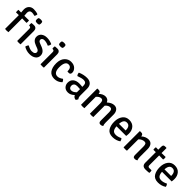

<svg xmlns="http://www.w3.org/2000/svg" viewBox="441 -2433 4139 4139"><g transform="rotate(45 2511.0 -363.0)"><path d="M101 0V-420L15 -418Q11 -435 11 -456.5Q11 -478 15 -495L96 -494Q90 -556 90 -583Q90 -652 131 -695.5Q172 -739 242.5 -739Q313 -739 372 -716Q372 -672 348 -646Q299 -661 263 -661Q227 -661 207.5 -639Q188 -617 188 -580.5Q188 -544 195 -493L336 -495Q340 -478 340 -456.5Q340 -435 336 -418L202 -420V0Q181 4 151 4Q121 4 101 0Z M448 -587Q439 -605 439 -631.5Q439 -658 448 -676Q469 -688 504 -688Q539 -688 558 -676Q567 -658 567 -631.5Q567 -605 558 -587Q542 -574 504 -574Q466 -574 448 -587ZM573 -408V0Q554 4 521.5 4Q489 4 470 0V-366Q470 -394 460 -406Q450 -418 426 -418H415Q410 -440 410 -455Q410 -470 415 -493Q448 -497 478 -497H492Q530 -497 551.5 -473Q573 -449 573 -408Z M680 -37Q681 -54 691 -75.5Q701 -97 714 -109Q794 -65 844.5 -65Q895 -65 919 -82Q943 -99 944 -127Q944 -172 881 -195L825 -216Q698 -263 698 -359Q698 -427 747.5 -467Q797 -507 877.5 -507Q958 -507 1038 -471Q1038 -451 1029.5 -429Q1021 -407 1007 -395Q937 -428 874 -428Q841 -428 821.5 -412Q802 -396 802 -372.5Q802 -349 816.5 -335Q831 -321 864 -309L924 -286Q1051 -238 1051 -136Q1051 -67 998 -27Q945 13 854 13Q763 13 680 -37Z M1159 -587Q1150 -605 1150 -631.5Q1150 -658 1159 -676Q1180 -688 1215 -688Q1250 -688 1269 -676Q1278 -658 1278 -631.5Q1278 -605 1269 -587Q1253 -574 1215 -574Q1177 -574 1159 -587ZM1284 -408V0Q1265 4 1232.5 4Q1200 4 1181 0V-366Q1181 -394 1171 -406Q1161 -418 1137 -418H1126Q1121 -440 1121 -455Q1121 -470 1126 -493Q1159 -497 1189 -497H1203Q1241 -497 1262.5 -473Q1284 -449 1284 -408Z M1699 -303Q1703 -427 1611 -427Q1563 -427 1537 -380.5Q1511 -334 1511 -244Q1511 -72 1624 -72Q1680 -72 1745 -122Q1759 -114 1772 -96Q1785 -78 1789 -61Q1715 13 1610.5 13Q1506 13 1455 -59.5Q1404 -132 1404 -253Q1404 -374 1465 -440.5Q1526 -507 1612 -507Q1698 -507 1746 -460.5Q1794 -414 1794 -356.5Q1794 -299 1742 -299Q1718 -299 1699 -303Z M2292 -46Q2280 -9 2253 7Q2194 -4 2173 -55Q2103 13 2027.5 13Q1952 13 1913 -31Q1874 -75 1874 -134Q1874 -216 1927 -258Q1980 -300 2066 -300Q2116 -300 2162 -293V-332Q2162 -421 2080 -421Q2022 -421 1923 -383Q1895 -409 1893 -458Q1996 -504 2100 -504Q2177 -504 2220.5 -462Q2264 -420 2264 -337V-132Q2264 -70 2292 -46ZM2044 -69Q2108 -69 2162 -129V-224Q2122 -228 2074.5 -228Q2027 -228 2002 -205.5Q1977 -183 1977 -146.5Q1977 -110 1995 -89.5Q2013 -69 2044 -69Z M2687 -313Q2687 -364 2672.5 -386.5Q2658 -409 2627 -409Q2573 -409 2519 -348V0Q2500 4 2468 4Q2436 4 2416 0V-491L2422 -498H2461Q2515 -498 2518 -435Q2588 -503 2665 -503Q2742 -503 2774 -429Q2855 -503 2933 -503Q2996 -503 3029 -459Q3062 -415 3062 -346V-106Q3062 -45 3078 -15Q3050 7 3013 7Q2958 7 2958 -59V-314Q2958 -365 2943.5 -387Q2929 -409 2898 -409Q2844 -409 2790 -348V0Q2771 4 2738.5 4Q2706 4 2687 0Z M3579 -214H3285Q3288 -146 3314.5 -108.5Q3341 -71 3404 -71Q3467 -71 3540 -109Q3565 -86 3573 -43Q3494 13 3385 13Q3270 13 3223 -66Q3179 -139 3179 -250.5Q3179 -362 3233 -434.5Q3287 -507 3384 -507Q3481 -507 3533.5 -446.5Q3586 -386 3586 -293Q3586 -253 3579 -214ZM3387 -430Q3293 -430 3285 -289H3487V-302Q3487 -359 3462.5 -394.5Q3438 -430 3387 -430Z M4107 -339V-106Q4107 -46 4124 -15Q4097 7 4063 7Q4029 7 4016.5 -9.5Q4004 -26 4004 -59V-313Q4004 -365 3990.5 -387Q3977 -409 3944 -409Q3911 -409 3876.5 -392.5Q3842 -376 3816 -347V0Q3797 4 3765 4Q3733 4 3713 0V-492L3719 -498H3758Q3812 -498 3815 -436Q3889 -503 3974 -503Q4041 -503 4074 -458Q4107 -413 4107 -339Z M4502 -495Q4507 -478 4507 -456Q4507 -434 4502 -418L4379 -420V-121Q4379 -77 4420 -77H4489Q4497 -55 4497 -32.5Q4497 -10 4495 -3Q4437 4 4383 4Q4278 4 4278 -99V-419L4204 -418Q4200 -435 4200 -455.5Q4200 -476 4204 -495L4278 -493V-581Q4278 -617 4290 -632Q4302 -647 4333 -647H4372L4379 -640V-492Z M4966 -214H4672Q4675 -146 4701.5 -108.5Q4728 -71 4791 -71Q4854 -71 4927 -109Q4952 -86 4960 -43Q4881 13 4772 13Q4657 13 4610 -66Q4566 -139 4566 -250.5Q4566 -362 4620 -434.5Q4674 -507 4771 -507Q4868 -507 4920.5 -446.5Q4973 -386 4973 -293Q4973 -253 4966 -214ZM4774 -430Q4680 -430 4672 -289H4874V-302Q4874 -359 4849.5 -394.5Q4825 -430 4774 -430Z"/></g></svg>

Font: Signika
Style: Regular
Weight: 400
Designer: Anna Giedrys
Foundry: Anna Giedrys
Version: Version 1.001